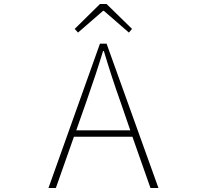

<svg xmlns="http://www.w3.org/2000/svg" viewBox="-20 -945 1040 965"><path d="M498 -890.6 372.1 -781.2 355.5 -799.8 482.4 -924.8H515.6L643.6 -799.8L627.9 -781.2L502 -890.6ZM363.3 -290H634.8L585 -434.6Q542 -554.7 502 -688.5H498Q462.9 -573.2 414.1 -434.6ZM736.3 0 645.5 -257.8H351.6L260.7 0H223.6L482.4 -725.6H515.6L776.4 0Z"/></svg>

Font: Gen Shin Gothic Monospace ExtraLight
Style: Regular
Weight: 200
Designer: [Source Han Sans]
Ryoko NISHIZUKA  (kana & ideographs); Paul D. Hunt (Latin, Greek & Cyrillic); Wenlong ZHANG  (bopomofo
Version: Version 1.002.20150607